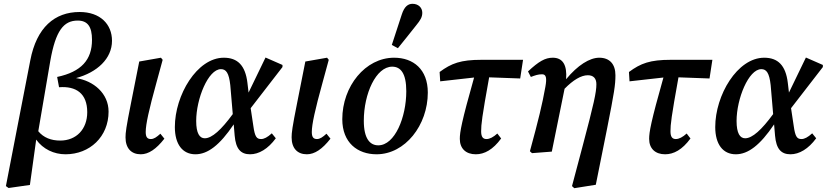

<svg xmlns="http://www.w3.org/2000/svg" viewBox="-20 -796 4340 1008"><path d="M244 -476C272 -635 314 -688 388 -688C440 -688 463 -656 463 -587C463 -482 407 -419 280 -392L290 -338C380 -345 438 -305 438 -207C438 -118 381 -58 296 -58C249 -58 209 -73 181 -107ZM25 191 137 175 170 -63C206 -13 263 14 324 14C451 14 550 -78 550 -210C550 -306 471 -372 379 -386C490 -416 568 -488 568 -582C568 -669 506 -733 398 -733C267 -733 172 -652 139 -479L71 -129L11 181Z M719 14C760 14 800 -13 843 -68L822 -94C802 -76 788 -66 772 -66C753 -66 745 -77 745 -103C745 -143 762 -220 801 -361L834 -482L825 -493L711 -473L668 -256C642 -126 639 -99 639 -75C639 -18 669 14 719 14Z M1010 -161C1010 -277 1073 -433 1140 -433C1167 -433 1182 -413 1189 -349L1202 -197C1142 -115 1093 -70 1055 -70C1028 -70 1010 -96 1010 -161ZM1006 14C1070 14 1133 -33 1207 -143L1212 -84C1218 -14 1244 14 1293 14C1339 14 1387 -14 1428 -70L1407 -96C1384 -75 1366 -66 1351 -66C1328 -66 1318 -77 1310 -135L1296 -228L1463 -444V-455L1374 -494L1285 -310L1279 -361C1268 -453 1227 -493 1155 -493C1014 -493 898 -296 898 -129C898 -39 938 14 1006 14Z M1591 14C1632 14 1672 -13 1715 -68L1694 -94C1674 -76 1660 -66 1644 -66C1625 -66 1617 -77 1617 -103C1617 -143 1634 -220 1673 -361L1706 -482L1697 -493L1583 -473L1540 -256C1514 -126 1511 -99 1511 -75C1511 -18 1541 14 1591 14Z M1957 14C2107 14 2226 -139 2226 -310C2226 -432 2150 -493 2049 -493C1898 -493 1777 -343 1777 -170C1777 -47 1857 14 1957 14ZM1966 -33C1923 -33 1890 -67 1890 -162C1890 -304 1954 -446 2039 -446C2083 -446 2113 -412 2113 -317C2113 -180 2053 -33 1966 -33ZM2037 -560 2069 -543C2102 -583 2133 -623 2165 -663C2187 -690 2197 -706 2197 -729C2197 -756 2176 -776 2146 -776C2123 -776 2103 -763 2089 -719C2072 -668 2054 -613 2037 -560Z M2291 -369 2469 -389C2403 -156 2394 -102 2394 -67C2394 -16 2426 14 2478 14C2523 14 2568 -10 2611 -69L2591 -95C2570 -76 2551 -66 2534 -66C2515 -66 2506 -78 2506 -107C2506 -142 2510 -180 2548 -390L2711 -384L2726 -482H2508C2399 -482 2350 -464 2288 -418Z M2762 -2 2773 8 2877 0 2944 -330C2989 -376 3031 -401 3066 -401C3095 -401 3111 -385 3111 -354C3111 -311 3098 -253 3039 -30L2983 181L2995 192L3108 174L3167 -120C3205 -312 3211 -350 3211 -401C3211 -459 3181 -493 3126 -493C3076 -493 3013 -454 2952 -380C2958 -454 2935 -493 2882 -493C2842 -493 2809 -474 2752 -421L2767 -392C2791 -401 2805 -406 2826 -406C2847 -406 2852 -388 2843 -339C2827 -249 2807 -167 2762 -2Z M3285 -369 3463 -389C3397 -156 3388 -102 3388 -67C3388 -16 3420 14 3472 14C3517 14 3562 -10 3605 -69L3585 -95C3564 -76 3545 -66 3528 -66C3509 -66 3500 -78 3500 -107C3500 -142 3504 -180 3542 -390L3705 -384L3720 -482H3502C3393 -482 3344 -464 3282 -418Z M3847 -161C3847 -277 3910 -433 3977 -433C4004 -433 4019 -413 4026 -349L4039 -197C3979 -115 3930 -70 3892 -70C3865 -70 3847 -96 3847 -161ZM3843 14C3907 14 3970 -33 4044 -143L4049 -84C4055 -14 4081 14 4130 14C4176 14 4224 -14 4265 -70L4244 -96C4221 -75 4203 -66 4188 -66C4165 -66 4155 -77 4147 -135L4133 -228L4300 -444V-455L4211 -494L4122 -310L4116 -361C4105 -453 4064 -493 3992 -493C3851 -493 3735 -296 3735 -129C3735 -39 3775 14 3843 14Z"/></svg>

Font: Source Serif Pro Semibold
Style: Italic
Weight: 600
Italic angle: -12°
Designer: Frank Grießhammer
Foundry: Adobe Systems Incorporated
Version: Version 3.001;hotconv 1.0.111;makeotfexe 2.5.65597